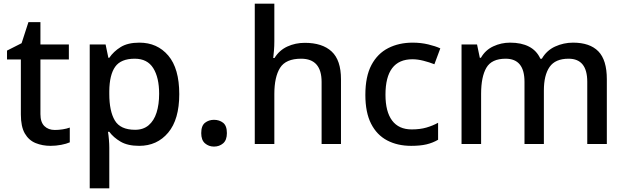

<svg xmlns="http://www.w3.org/2000/svg" viewBox="-20 -780 3386 1040"><path d="M277 -76Q298 -76 320 -79.5Q342 -83 358 -89V-9Q340 -1 311.5 4.5Q283 10 254 10Q210 10 173 -5Q136 -20 114.5 -57Q93 -94 93 -160V-458H18V-506L97 -546L134 -660H199V-539H353V-458H199V-162Q199 -118 220.5 -97Q242 -76 277 -76Z M735 -549Q832 -549 891.5 -479Q951 -409 951 -270Q951 -133 891 -61.5Q831 10 734 10Q672 10 633.5 -12.5Q595 -35 572 -66H565Q568 -48 570 -23.5Q572 1 572 20V240H466V-539H552L567 -467H572Q595 -501 633.5 -525Q672 -549 735 -549ZM710 -462Q635 -462 604 -418.5Q573 -375 572 -287V-271Q572 -178 602 -127.5Q632 -77 712 -77Q756 -77 785 -101.5Q814 -126 828 -170Q842 -214 842 -272Q842 -360 810 -411Q778 -462 710 -462Z M1070 -59Q1070 -99 1090.5 -115Q1111 -131 1139 -131Q1168 -131 1188.5 -115Q1209 -99 1209 -59Q1209 -21 1188.5 -3.5Q1168 14 1139 14Q1111 14 1090.5 -3.5Q1070 -21 1070 -59Z M1466 -557Q1466 -531 1464 -506.5Q1462 -482 1460 -466H1467Q1493 -508 1536.5 -528Q1580 -548 1631 -548Q1726 -548 1776.5 -501Q1827 -454 1827 -351V0H1722V-336Q1722 -462 1611 -462Q1528 -462 1497 -412.5Q1466 -363 1466 -271V0H1360V-760H1466Z M2207 10Q2133 10 2077 -19.5Q2021 -49 1990 -110Q1959 -171 1959 -266Q1959 -366 1992 -428Q2025 -490 2083 -519.5Q2141 -549 2215 -549Q2260 -549 2299.5 -539.5Q2339 -530 2365 -518L2333 -432Q2305 -443 2273.5 -451Q2242 -459 2214 -459Q2068 -459 2068 -267Q2068 -175 2104 -127Q2140 -79 2210 -79Q2255 -79 2289.5 -89Q2324 -99 2353 -115V-23Q2324 -6 2290 2Q2256 10 2207 10Z M3084 -549Q3175 -549 3221 -502Q3267 -455 3267 -351V0H3161V-337Q3161 -462 3060 -462Q2988 -462 2957 -417.5Q2926 -373 2926 -290V0H2821V-337Q2821 -462 2719 -462Q2643 -462 2614.5 -413Q2586 -364 2586 -272V0H2480V-539H2564L2579 -467H2585Q2609 -509 2652 -529Q2695 -549 2743 -549Q2804 -549 2845.5 -527.5Q2887 -506 2907 -462H2915Q2941 -507 2987 -528Q3033 -549 3084 -549Z"/></svg>

Font: Noto Sans Vithkuqi Medium
Style: Regular
Weight: 500
Version: Version 1.001